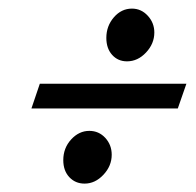

<svg xmlns="http://www.w3.org/2000/svg" viewBox="-20 -559 455 446"><path d="M275 -416.5Q254 -416.5 240.5 -431.5Q227 -446.5 227 -471Q227 -498.5 244.5 -518.8Q262 -539 286.5 -539Q308 -539 323.2 -522.5Q338.5 -506 338.5 -483.5Q338.5 -457.5 319.2 -437Q300 -416.5 275 -416.5ZM53 -307 72.5 -364.5H413L393 -307ZM176.5 -132.5Q155 -132.5 141 -147.5Q127 -162.5 127 -187Q127 -215 145.2 -235Q163.5 -255 187.5 -255Q209.5 -255 224.5 -238.8Q239.5 -222.5 239.5 -199.5Q239.5 -173.5 220.2 -153Q201 -132.5 176.5 -132.5Z"/></svg>

Font: Libre Caslon Condensed Medium Italic
Style: Regular
Weight: 500
Italic angle: -22.583°
Designer: Pablo Impallari, Rodrigo Fuenzalida, Katja Schimmel, Ertekin Erdin
Foundry: Pablo Impallari, Rodrigo Fuenzalida
Version: Version 2.000; ttfautohint (v1.8.4.7-5d5b);gftools[0.9.33]